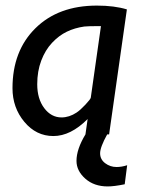

<svg xmlns="http://www.w3.org/2000/svg" viewBox="-20 -483 509 690"><path d="M372.1 0H365.2Q339.8 45.9 339.8 67.9Q339.8 89.8 357.9 103.5Q376 117.2 398.9 117.2Q417 117.2 437 110.8L428.2 179.2Q390.1 187 367.2 187Q317.9 187 286.4 158.9Q254.9 130.9 254.9 95.2Q254.9 53.2 287.1 0L294.9 -55.2Q233.9 5.9 171.9 5.9Q109.9 5.9 67.4 -45.2Q24.9 -96.2 24.9 -166Q24.9 -300.3 107.4 -381.6Q189.9 -462.9 328.1 -462.9Q391.1 -462.9 436 -449.2ZM306.2 -131.8 342.8 -389.2Q294.4 -389.2 283.2 -387.7Q248.5 -382.8 220.2 -369.1Q191.9 -355.5 167.2 -329.3Q142.6 -303.2 128.2 -265.1Q113.8 -227.1 113.8 -180.2Q113.8 -127.9 138.9 -94.5Q164.1 -61 201.2 -61Q214.8 -61 228.5 -65.4Q242.2 -69.8 255.4 -78.6Q268.6 -87.4 286.9 -106.9Q305.2 -126.5 306.2 -131.8Z"/></svg>

Font: Myanmar Pyu Pro
Style: Regular
Weight: 400
Designer: Khon Soe Zaw Thu
Foundry: PaOh Unicode
Version: Version 2.00 April 29, 2017